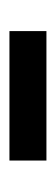

<svg xmlns="http://www.w3.org/2000/svg" viewBox="130 -870 122 423"><g transform="rotate(-90 191.5 -659.0)"><path d="M48.8 -699.7H334V-618.2H48.8Z"/></g></svg>

Font: Monda
Style: Bold
Weight: 700
Designer: Vernon Adams
Foundry: Vernon Adams
Version: Version 2.100; ttfautohint (v1.8.3)